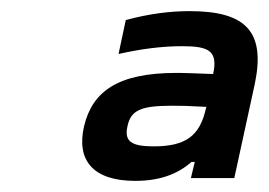

<svg xmlns="http://www.w3.org/2000/svg" viewBox="-20 -694 483 345"><path d="M321 -674C284 -674 247 -669 206 -658L193 -597C233 -606 271 -611 307 -611C355 -611 372 -603 363 -561C334 -562 314 -563 297 -563C192 -563 146 -530 131 -467C117 -406 147 -369 223 -369C265 -369 298 -380 324 -403H330L323 -374H401L438 -544C457 -636 423 -674 321 -674ZM209 -467C215 -496 233 -504 289 -504C304 -504 314 -504 351 -502L350 -499C339 -450 314 -431 256 -431C216 -431 203 -440 209 -467Z"/></svg>

Font: LT Wave
Style: Italic
Weight: 400
Designer: Daniel Lyons
Version: Version 2.5 (Glyphs App)